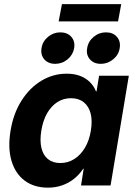

<svg xmlns="http://www.w3.org/2000/svg" viewBox="-20 -883 644 914"><path d="M208.5 10.3Q142.1 10.3 97.4 -23.2Q52.7 -56.6 34.7 -117.7Q16.6 -178.7 30.3 -261.2Q43.9 -343.8 82.8 -404.5Q121.6 -465.3 177.2 -498.8Q232.9 -532.2 297.4 -532.2Q334 -532.2 361.3 -521.7Q388.7 -511.2 407.7 -492.4Q426.8 -473.6 437 -447.8H439.5L451.7 -522.5H593.3L506.3 0H365.7L378.4 -79.6H376Q357.4 -51.8 332.3 -31.7Q307.1 -11.7 275.9 -0.7Q244.6 10.3 208.5 10.3ZM267.1 -106.9Q303.7 -106.9 333.7 -126Q363.8 -145 384.5 -179.9Q405.3 -214.8 412.6 -261.7Q420.4 -308.6 411.4 -343Q402.3 -377.4 378.4 -396.5Q354.5 -415.5 317.9 -415.5Q282.2 -415.5 253.2 -397Q224.1 -378.4 204.3 -344Q184.6 -309.6 176.8 -261.7Q168.9 -213.4 177.2 -178.7Q185.5 -144 208.5 -125.5Q231.4 -106.9 267.1 -106.9ZM460 -579.1Q426.8 -579.1 408 -600.6Q389.2 -622.1 395 -653.8Q399.9 -686 425.8 -707.5Q451.7 -729 484.4 -729Q518.1 -729 536.6 -707.5Q555.2 -686 549.8 -653.8Q544.9 -622.1 518.8 -600.6Q492.7 -579.1 460 -579.1ZM242.7 -579.1Q209.5 -579.1 190.9 -600.6Q172.4 -622.1 177.7 -653.8Q182.6 -686 208.5 -707.5Q234.4 -729 267.1 -729Q300.8 -729 319.6 -707.5Q338.4 -686 333 -653.8Q327.6 -622.1 301.8 -600.6Q275.9 -579.1 242.7 -579.1ZM557.1 -863.3 542 -781.2H259.3L274.9 -863.3Z"/></svg>

Font: Inter 28pt
Style: Bold Italic
Weight: 700
Italic angle: -9.3988°
Designer: Rasmus Andersson
Foundry: rsms
Version: Version 4.001;git-66647c0bb